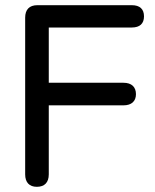

<svg xmlns="http://www.w3.org/2000/svg" viewBox="-20 -720 599 740"><path d="M122 0C152 0 168 -17 168 -48V-314H456C487 -314 504 -330 504 -357C504 -385 487 -401 456 -401H168V-614H488C519 -614 535 -629 535 -657C535 -685 519 -700 488 -700H124C93 -700 77 -683 77 -652V-48C77 -17 93 0 122 0Z"/></svg>

Font: 寒蝉半圆体
Style: Regular
Weight: 400
Designer: Yoshimichi Ohira & Warren
Foundry: ChillType
Version: Version 1.800;Glyphs 3.1.1 (3135)